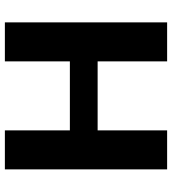

<svg xmlns="http://www.w3.org/2000/svg" viewBox="20 -708 689 768"><g transform="rotate(-90 364.0 -324.5)"><path d="M70 -649H226V-389H502V-649H658V0H502V-278H226V0H70Z"/></g></svg>

Font: Play
Style: Bold
Weight: 700
Designer: Jonas Hecksher (Cyrillic expansion: Cyreal)
Foundry: Jonas Hecksher, Playtype, e-types AS
Version: Version 2.101; ttfautohint (v1.5.65-e2d9)